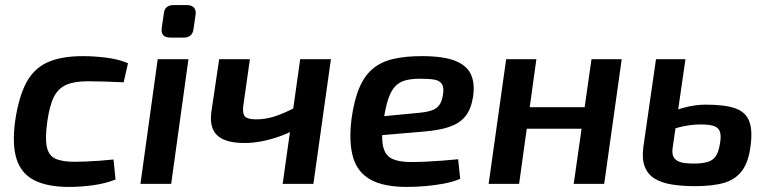

<svg xmlns="http://www.w3.org/2000/svg" viewBox="-20 -724 3030 756"><path d="M307 -503Q349 -503 398 -497Q447 -491 484 -475L467 -400Q427 -402 389 -403Q351 -404 324 -404Q274 -404 242 -390.5Q210 -377 192.5 -343Q175 -309 166 -244Q157 -179 164.5 -145Q172 -111 198.5 -99Q225 -87 274 -87Q291 -87 316.5 -88Q342 -89 371 -91Q400 -93 427 -96L435 -17Q394 -1 345.5 5.5Q297 12 252 12Q166 12 114.5 -14.5Q63 -41 45 -98.5Q27 -156 40 -250Q54 -343 83.5 -398.5Q113 -454 167 -478.5Q221 -503 307 -503Z M722 -491 654 0H533L601 -491ZM716 -704Q735 -704 744 -693.5Q753 -683 750 -665L742 -610Q738 -576 703 -576H651Q611 -576 617 -615L625 -670Q628 -704 664 -704Z M964 -491 938 -308Q934 -277 944.5 -265.5Q955 -254 989 -254Q1025 -254 1061 -265.5Q1097 -277 1143 -301L1150 -219Q1118 -200 1081 -187Q1044 -174 1009.5 -167.5Q975 -161 947 -161Q871 -160 837.5 -189Q804 -218 812 -282L843 -491ZM1283 -491 1214 0H1093L1162 -491Z M1641 -503Q1726 -503 1772.5 -484.5Q1819 -466 1835 -429.5Q1851 -393 1842 -339Q1834 -292 1811.5 -265Q1789 -238 1749.5 -224.5Q1710 -211 1649 -206L1403 -185L1414 -259L1632 -280Q1662 -283 1680.5 -289.5Q1699 -296 1709.5 -310Q1720 -324 1724 -350Q1729 -379 1720 -393Q1711 -407 1690 -410.5Q1669 -414 1634 -414Q1600 -414 1576 -407.5Q1552 -401 1536 -384Q1520 -367 1509.5 -336.5Q1499 -306 1491 -256Q1480 -184 1488.5 -147.5Q1497 -111 1524.5 -98.5Q1552 -86 1598 -86Q1623 -86 1656 -87.5Q1689 -89 1722.5 -91.5Q1756 -94 1784 -97L1792 -20Q1765 -8 1727.5 -1Q1690 6 1652.5 9Q1615 12 1582 12Q1490 12 1438.5 -17Q1387 -46 1370 -105.5Q1353 -165 1364 -255Q1374 -329 1394.5 -377.5Q1415 -426 1448 -453.5Q1481 -481 1529 -492Q1577 -503 1641 -503Z M2092 -491 2024 0H1904L1973 -491ZM2291 -302 2279 -217H2048L2060 -302ZM2428 -491 2359 0H2239L2309 -491Z M2679 -491 2628 -138Q2626 -119 2631.5 -107.5Q2637 -96 2648.5 -90Q2660 -84 2676.5 -82Q2693 -80 2711 -80Q2746 -80 2767 -86.5Q2788 -93 2799 -110Q2810 -127 2815 -159Q2820 -188 2815 -204.5Q2810 -221 2792 -227.5Q2774 -234 2738 -234Q2699 -234 2654.5 -223Q2610 -212 2559 -183L2571 -256Q2619 -285 2667 -298.5Q2715 -312 2758 -312Q2834 -312 2875 -297.5Q2916 -283 2930 -247Q2944 -211 2935 -147Q2927 -86 2902 -52Q2877 -18 2832.5 -4.5Q2788 9 2716 9Q2666 9 2625.5 2.5Q2585 -4 2558 -20.5Q2531 -37 2519 -67Q2507 -97 2513 -144L2563 -491Z"/></svg>

Font: Exo 2 SemiBold
Style: Italic
Weight: 600
Italic angle: -8°
Designer: Natanael Gama
Foundry: Natanael Gama
Version: Version 2.010